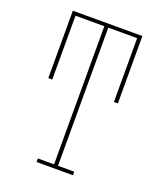

<svg xmlns="http://www.w3.org/2000/svg" viewBox="-136 -824 772 913"><g transform="rotate(20 250.0 -367.5)"><path d="M158 0V-18H240V-717H94V-394H74V-735H426V-394H406V-717H260V-18H342V0Z"/></g></svg>

Font: Iosevka Curly Slab Thin
Style: Regular
Weight: 100
Monospace: yes
Designer: Belleve Invis
Foundry: Belleve Invis
Version: Version 22.1.2; ttfautohint (v1.8.4)